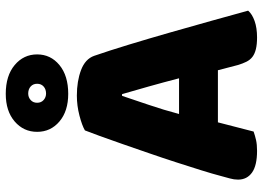

<svg xmlns="http://www.w3.org/2000/svg" viewBox="-143 -760 913 667"><g transform="rotate(-90 313.5 -426.5)"><path d="M194 -588Q211 -598 245.5 -607Q280 -616 315 -616Q365 -616 403.5 -601.5Q442 -587 453 -556Q471 -504 492 -435Q513 -366 534 -292.5Q555 -219 575 -147.5Q595 -76 610 -21Q598 -7 574 1.5Q550 10 517 10Q493 10 476.5 6Q460 2 449.5 -6Q439 -14 432.5 -27Q426 -40 421 -57L403 -126H222Q214 -96 206 -64Q198 -32 190 -2Q176 3 160.5 6.5Q145 10 123 10Q72 10 47.5 -7.5Q23 -25 23 -56Q23 -70 27 -84Q31 -98 36 -117Q43 -144 55.5 -184Q68 -224 83 -270.5Q98 -317 115 -366Q132 -415 147 -458.5Q162 -502 174.5 -536Q187 -570 194 -588ZM314 -459Q300 -417 282.5 -365.5Q265 -314 251 -261H375Q361 -315 346.5 -366.5Q332 -418 320 -459ZM189 -754Q189 -801 225 -832Q261 -863 321 -863Q384 -863 421 -832Q458 -801 458 -754Q458 -707 421 -676.5Q384 -646 321 -646Q261 -646 225 -676.5Q189 -707 189 -754ZM290 -754Q290 -740 299.5 -731.5Q309 -723 322 -723Q337 -723 346.5 -731.5Q356 -740 356 -754Q356 -768 346.5 -776.5Q337 -785 322 -785Q309 -785 299.5 -776.5Q290 -768 290 -754Z"/></g></svg>

Font: Baloo Da
Style: Regular
Weight: 400
Designer: Noopur Datye and Ek Type
Foundry: Ek Type
Version: Version 1.443;PS 1.000;hotconv 16.6.51;makeotf.lib2.5.65220;